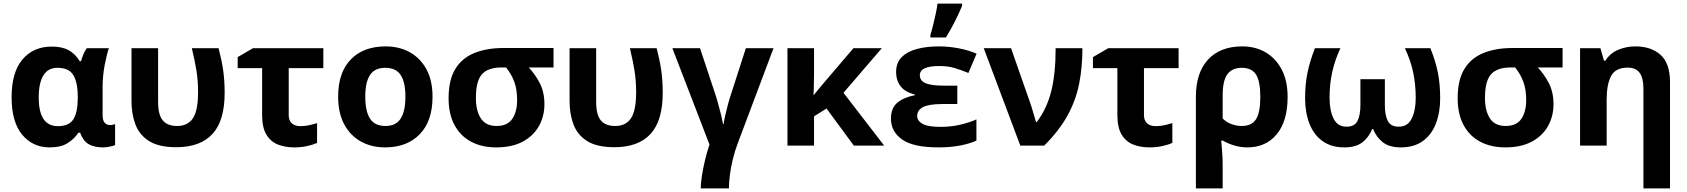

<svg xmlns="http://www.w3.org/2000/svg" viewBox="-20 -816 9454 1076"><path d="M259 10Q163 10 104 -61.5Q45 -133 45 -271Q45 -411 106 -483Q167 -555 270 -555Q328 -555 365 -534.5Q402 -514 427 -473H434Q439 -490 447 -510.5Q455 -531 467 -546H590Q579 -514 567 -453Q555 -392 555 -325V-173Q555 -139 567.5 -127Q580 -115 596 -115Q603 -115 612 -117Q621 -119 625 -120V-3Q618 1 596.5 5.5Q575 10 558 10Q508 10 477 -8Q446 -26 429 -72H419Q397 -38 359 -14Q321 10 259 10ZM304 -109Q366 -109 390.5 -146.5Q415 -184 416 -266V-272Q416 -352 391.5 -394Q367 -436 302 -436Q249 -436 223 -393.5Q197 -351 197 -270Q197 -109 304 -109Z M968 9Q870 9 815.5 -25.5Q761 -60 739 -118.5Q717 -177 717 -249V-546H866V-244Q866 -173 892 -141.5Q918 -110 973 -110Q1032 -110 1061 -153Q1090 -196 1090 -300Q1090 -365 1080.5 -422.5Q1071 -480 1055 -546H1205Q1222 -481 1230.5 -423.5Q1239 -366 1239 -296Q1239 -139 1170.5 -65Q1102 9 968 9Z M1792 -546V-434H1598V-171Q1598 -140 1616 -124.5Q1634 -109 1663 -109Q1688 -109 1711 -114Q1734 -119 1757 -126V-15Q1735 -5 1701.5 2.5Q1668 10 1629 10Q1578 10 1537.5 -6Q1497 -22 1473 -61.5Q1449 -101 1449 -171V-434H1312V-496L1398 -546Z M2404 -274Q2404 -138 2332.5 -64Q2261 10 2138 10Q2062 10 2002.5 -23Q1943 -56 1909 -119.5Q1875 -183 1875 -274Q1875 -410 1946 -483Q2017 -556 2141 -556Q2218 -556 2277 -523Q2336 -490 2370 -427.5Q2404 -365 2404 -274ZM2027 -274Q2027 -193 2053.5 -151.5Q2080 -110 2140 -110Q2199 -110 2225.5 -151.5Q2252 -193 2252 -274Q2252 -355 2225.5 -395.5Q2199 -436 2139 -436Q2080 -436 2053.5 -395.5Q2027 -355 2027 -274Z M3031 -232Q3031 -164 3000 -109Q2969 -54 2909 -22Q2849 10 2761 10Q2681 10 2621 -21.5Q2561 -53 2527.5 -114.5Q2494 -176 2494 -266Q2494 -367 2531 -428.5Q2568 -490 2637.5 -518.5Q2707 -547 2802 -547H3082V-438H2943Q2979 -400 3005 -350Q3031 -300 3031 -232ZM2647 -266Q2647 -196 2674.5 -153Q2702 -110 2763 -110Q2824 -110 2851 -150Q2878 -190 2878 -255Q2878 -315 2862 -358Q2846 -401 2816 -438H2792Q2716 -438 2681.5 -400.5Q2647 -363 2647 -266Z M3423 9Q3325 9 3270.5 -25.5Q3216 -60 3194 -118.5Q3172 -177 3172 -249V-546H3321V-244Q3321 -173 3347 -141.5Q3373 -110 3428 -110Q3487 -110 3516 -153Q3545 -196 3545 -300Q3545 -365 3535.5 -422.5Q3526 -480 3510 -546H3660Q3677 -481 3685.5 -423.5Q3694 -366 3694 -296Q3694 -139 3625.5 -65Q3557 9 3423 9Z M4113 -9Q4098 31 4087 76Q4076 121 4070.5 163.5Q4065 206 4065 240H3907Q3907 212 3913.5 170Q3920 128 3931 81.5Q3942 35 3956 -6L3748 -546H3903L3983 -305Q3992 -279 4002.5 -242.5Q4013 -206 4021 -172.5Q4029 -139 4032 -121H4035Q4037 -136 4043.5 -165.5Q4050 -195 4059.5 -230.5Q4069 -266 4080 -298L4160 -546H4315Z M4922 -546 4707 -296 4935 0H4765L4612 -208L4542 -164V0H4393V-546H4542V-403Q4541 -373 4541 -343Q4541 -313 4539 -284H4541Q4558 -305 4575 -325.5Q4592 -346 4610 -367L4763 -546Z M5345 -336V-233H5263Q5186 -233 5153 -216Q5120 -199 5120 -166Q5120 -139 5150 -122Q5180 -105 5251 -105Q5312 -105 5365 -118Q5418 -131 5452 -147V-28Q5415 -11 5361 -0.5Q5307 10 5240 10Q5099 10 5036 -34Q4973 -78 4973 -151Q4973 -211 5009.5 -241Q5046 -271 5106 -282V-287Q5054 -299 5028 -331.5Q5002 -364 5002 -413Q5002 -465 5034 -496.5Q5066 -528 5120 -542Q5174 -556 5240 -556Q5297 -556 5354 -545Q5411 -534 5453 -515L5407 -407Q5371 -422 5332.5 -434Q5294 -446 5244 -446Q5135 -446 5135 -395Q5135 -363 5167.5 -349.5Q5200 -336 5270 -336ZM5194 -621Q5202 -645 5209.5 -676Q5217 -707 5224 -739Q5231 -771 5234 -796H5372V-784Q5356 -745 5333 -699Q5310 -653 5281 -606H5194Z M5493 -546H5646L5752 -243Q5760 -221 5770 -186.5Q5780 -152 5786 -132H5790Q5847 -207 5871.5 -305.5Q5896 -404 5896 -546H6046Q6046 -438 6027.5 -345.5Q6009 -253 5962.5 -168.5Q5916 -84 5832 0H5698Z M6585 -546V-434H6391V-171Q6391 -140 6409 -124.5Q6427 -109 6456 -109Q6481 -109 6504 -114Q6527 -119 6550 -126V-15Q6528 -5 6494.5 2.5Q6461 10 6422 10Q6371 10 6330.5 -6Q6290 -22 6266 -61.5Q6242 -101 6242 -171V-434H6105V-496L6191 -546Z M7196 -273Q7196 -137 7135 -63.5Q7074 10 6970 10Q6932 10 6896 -1Q6860 -12 6833 -28H6824Q6826 -5 6829 33Q6832 71 6832 103V240H6682V-274Q6682 -408 6750 -482Q6818 -556 6942 -556Q7016 -556 7073 -522.5Q7130 -489 7163 -426Q7196 -363 7196 -273ZM6939 -436Q6885 -436 6858.5 -400Q6832 -364 6832 -281V-152Q6853 -131 6881.5 -120.5Q6910 -110 6939 -110Q6995 -110 7019 -148Q7043 -186 7043 -273Q7043 -360 7019 -398Q6995 -436 6939 -436Z M7996 -546Q8025 -474 8038 -409.5Q8051 -345 8051 -265Q8051 -185 8026.5 -122.5Q8002 -60 7953 -25Q7904 10 7831 10Q7767 10 7730.5 -18Q7694 -46 7675 -93H7670Q7651 -46 7614.5 -18Q7578 10 7514 10Q7441 10 7392 -25Q7343 -60 7318.5 -122.5Q7294 -185 7294 -265Q7294 -345 7307.5 -409.5Q7321 -474 7349 -546H7492Q7461 -480 7446 -412Q7431 -344 7431 -270Q7431 -197 7453.5 -151.5Q7476 -106 7526 -106Q7571 -106 7587.5 -138Q7604 -170 7604 -228V-372H7741V-228Q7741 -170 7757.5 -138Q7774 -106 7819 -106Q7869 -106 7891.5 -151.5Q7914 -197 7914 -268Q7914 -342 7899.5 -411Q7885 -480 7853 -546Z M8686 -232Q8686 -164 8655 -109Q8624 -54 8564 -22Q8504 10 8416 10Q8336 10 8276 -21.5Q8216 -53 8182.5 -114.5Q8149 -176 8149 -266Q8149 -367 8186 -428.5Q8223 -490 8292.5 -518.5Q8362 -547 8457 -547H8737V-438H8598Q8634 -400 8660 -350Q8686 -300 8686 -232ZM8302 -266Q8302 -196 8329.5 -153Q8357 -110 8418 -110Q8479 -110 8506 -150Q8533 -190 8533 -255Q8533 -315 8517 -358Q8501 -401 8471 -438H8447Q8371 -438 8336.5 -400.5Q8302 -363 8302 -266Z M9145 -556Q9233 -556 9286 -508.5Q9339 -461 9339 -356V240H9190V-319Q9190 -378 9169 -407.5Q9148 -437 9102 -437Q9034 -437 9009 -390.5Q8984 -344 8984 -257V0H8835V-546H8949L8969 -476H8977Q9003 -518 9048.5 -537Q9094 -556 9145 -556Z"/></svg>

Font: TSCustom
Style: Regular
Weight: 400
Designer: Monotype Design Team
Foundry: Monotype Imaging Inc.
Version: Version 2.004; ttfautohint (v1.8.3) -l 8 -r 50 -G 200 -x 14 